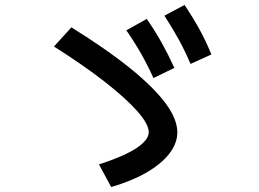

<svg xmlns="http://www.w3.org/2000/svg" viewBox="-20 -785 1040 772"><path d="M378 -124Q443 -145 487.5 -166.5Q532 -188 555 -210Q578 -232 578 -254Q578 -286 531.5 -338.5Q485 -391 399.5 -457.5Q314 -524 197 -598L267 -675Q409 -587 503.5 -510.5Q598 -434 645.5 -370Q693 -306 693 -253Q693 -209 661 -167.5Q629 -126 569.5 -91.5Q510 -57 427 -33ZM597 -471Q574 -522 548 -568Q522 -614 488 -663L570 -709Q604 -660 630.5 -612.5Q657 -565 681 -512ZM746 -528Q724 -580 698.5 -626.5Q673 -673 641 -722L722 -765Q755 -716 781.5 -668Q808 -620 830 -566Z"/></svg>

Font: M PLUS 1 Thin Medium
Style: Regular
Weight: 500
Version: Version 1.001